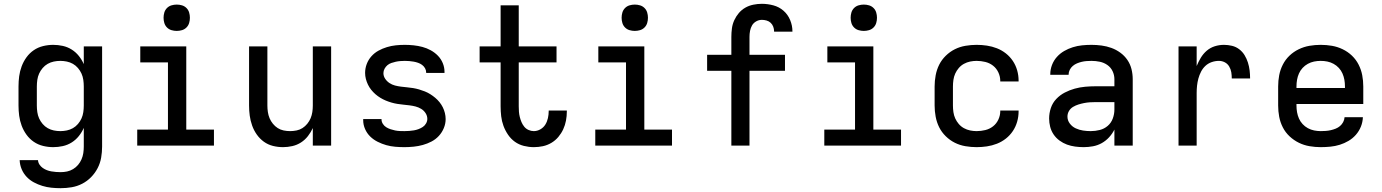

<svg xmlns="http://www.w3.org/2000/svg" viewBox="-20 -763 7240 1006"><path d="M297 223Q273 223 249 220.5Q225 218 202 211Q179 204 157.5 192.5Q136 181 119.5 163.5Q103 146 93.5 123.5Q84 101 83 76H179Q180 89 187 99.5Q194 110 204 117Q214 124 225.5 128.5Q237 133 249 135Q261 137 273 138Q285 139 297 139Q315 139 331.5 135.5Q348 132 363 123Q378 114 389 101Q400 88 407 72Q414 56 416.5 39Q419 22 419 5V-93Q409 -70 393 -50Q377 -30 355.5 -16.5Q334 -3 309 2.5Q284 8 259 8Q232 8 205.5 1.5Q179 -5 157 -20Q135 -35 119 -57Q103 -79 93.5 -104.5Q84 -130 80.5 -156.5Q77 -183 77 -210V-310Q77 -337 80.5 -363.5Q84 -390 93.5 -415.5Q103 -441 119 -463Q135 -485 157 -500Q179 -515 205.5 -521.5Q232 -528 259 -528Q284 -528 309 -522.5Q334 -517 355.5 -503.5Q377 -490 393 -470Q409 -450 419 -427V-520H515V5Q515 34 510 63Q505 92 491.5 118Q478 144 457.5 165Q437 186 411 199.5Q385 213 356 218Q327 223 297 223ZM296 -76Q313 -76 330 -79.5Q347 -83 362 -91.5Q377 -100 388.5 -113.5Q400 -127 407 -142.5Q414 -158 416.5 -175.5Q419 -193 419 -210V-310Q419 -327 416.5 -344.5Q414 -362 407 -377.5Q400 -393 388.5 -406.5Q377 -420 362 -428.5Q347 -437 330 -440.5Q313 -444 296 -444Q279 -444 262 -440.5Q245 -437 230 -428.5Q215 -420 203.5 -406.5Q192 -393 185 -377.5Q178 -362 175.5 -344.5Q173 -327 173 -310V-210Q173 -193 175.5 -175.5Q178 -158 185 -142.5Q192 -127 203.5 -113.5Q215 -100 230 -91.5Q245 -83 262 -79.5Q279 -76 296 -76Z M699 0V-84H860V-436H715V-520H956V-84H1101V0ZM906 -601Q892 -601 878.5 -605Q865 -609 855 -619Q845 -629 841 -642.5Q837 -656 837 -670Q837 -684 841 -697.5Q845 -711 855 -721Q865 -731 878.5 -735Q892 -739 906 -739Q920 -739 933.5 -735Q947 -731 957 -721Q967 -711 971 -697.5Q975 -684 975 -670Q975 -656 971 -642.5Q967 -629 957 -619Q947 -609 933.5 -605Q920 -601 906 -601Z M1463 8Q1436 8 1410 1.5Q1384 -5 1362.5 -20.5Q1341 -36 1325.5 -58Q1310 -80 1301 -105.5Q1292 -131 1288.5 -157Q1285 -183 1285 -210V-520H1381V-210Q1381 -193 1383.5 -176Q1386 -159 1392.5 -143.5Q1399 -128 1410 -114.5Q1421 -101 1435 -92Q1449 -83 1466 -79.5Q1483 -76 1500 -76Q1517 -76 1534 -79.5Q1551 -83 1565 -92Q1579 -101 1590 -114.5Q1601 -128 1607.5 -143.5Q1614 -159 1616.5 -176Q1619 -193 1619 -210V-520H1715V0H1619V-92Q1609 -70 1593.5 -50Q1578 -30 1557 -16.5Q1536 -3 1511.5 2.5Q1487 8 1463 8Z M2099 8Q2075 8 2051 6Q2027 4 2004 -2.5Q1981 -9 1959 -20Q1937 -31 1920 -47.5Q1903 -64 1893 -86.5Q1883 -109 1883 -133V-139H1979V-137Q1979 -125 1986 -114Q1993 -103 2003.5 -96.5Q2014 -90 2026 -86Q2038 -82 2050 -79.5Q2062 -77 2074.5 -76.5Q2087 -76 2099 -76Q2112 -76 2124.5 -77Q2137 -78 2149 -80Q2161 -82 2173 -86.5Q2185 -91 2195.5 -98Q2206 -105 2212.5 -116.5Q2219 -128 2219 -140Q2219 -156 2210 -170Q2201 -184 2187 -192.5Q2173 -201 2157.5 -205Q2142 -209 2126 -211Q2110 -213 2094.5 -214.5Q2079 -216 2063 -218.5Q2047 -221 2031.5 -225.5Q2016 -230 2001.5 -236Q1987 -242 1973 -250.5Q1959 -259 1947 -269.5Q1935 -280 1925 -292.5Q1915 -305 1908 -319.5Q1901 -334 1897 -349.5Q1893 -365 1893 -381Q1893 -405 1901.5 -427.5Q1910 -450 1926 -468Q1942 -486 1963 -497.5Q1984 -509 2007 -516Q2030 -523 2053.5 -525.5Q2077 -528 2101 -528Q2124 -528 2147.5 -525.5Q2171 -523 2193.5 -517Q2216 -511 2237 -499.5Q2258 -488 2274.5 -471Q2291 -454 2300 -432Q2309 -410 2309 -387V-381H2213V-383Q2213 -395 2207 -405.5Q2201 -416 2191.5 -423Q2182 -430 2170.5 -434Q2159 -438 2147.5 -440Q2136 -442 2124.5 -443Q2113 -444 2101 -444Q2089 -444 2077 -443Q2065 -442 2053.5 -439.5Q2042 -437 2030.5 -433Q2019 -429 2010 -421.5Q2001 -414 1995 -403Q1989 -392 1989 -380Q1989 -364 1998 -350.5Q2007 -337 2020.5 -328Q2034 -319 2049.5 -315Q2065 -311 2081 -309Q2097 -307 2113 -305.5Q2129 -304 2144.5 -301.5Q2160 -299 2175.5 -294.5Q2191 -290 2206 -284Q2221 -278 2234.5 -269.5Q2248 -261 2260.5 -250.5Q2273 -240 2283 -227.5Q2293 -215 2300 -201Q2307 -187 2311 -171Q2315 -155 2315 -139Q2315 -115 2305.5 -92Q2296 -69 2279.5 -51Q2263 -33 2241 -21.5Q2219 -10 2195.5 -3.5Q2172 3 2147.5 5.5Q2123 8 2099 8Z M2777 8Q2751 8 2725 1.5Q2699 -5 2678 -20Q2657 -35 2642 -57Q2627 -79 2618 -103.5Q2609 -128 2606 -154Q2603 -180 2603 -206V-436H2493V-520H2603V-735H2698V-520H2896V-436H2698V-206Q2698 -192 2699 -178Q2700 -164 2703.5 -150Q2707 -136 2712.5 -123Q2718 -110 2727 -99Q2736 -88 2749.5 -82Q2763 -76 2777 -76Q2795 -76 2811.5 -85.5Q2828 -95 2837.5 -110.5Q2847 -126 2851 -144.5Q2855 -163 2855 -181V-184H2950V-179Q2950 -155 2945.5 -131Q2941 -107 2931 -85.5Q2921 -64 2905.5 -45.5Q2890 -27 2869 -14.5Q2848 -2 2824.5 3Q2801 8 2777 8Z M3099 0V-84H3260V-436H3115V-520H3356V-84H3501V0ZM3306 -601Q3292 -601 3278.5 -605Q3265 -609 3255 -619Q3245 -629 3241 -642.5Q3237 -656 3237 -670Q3237 -684 3241 -697.5Q3245 -711 3255 -721Q3265 -731 3278.5 -735Q3292 -739 3306 -739Q3320 -739 3333.5 -735Q3347 -731 3357 -721Q3367 -711 3371 -697.5Q3375 -684 3375 -670Q3375 -656 3371 -642.5Q3367 -629 3357 -619Q3347 -609 3333.5 -605Q3320 -601 3306 -601Z M3907 0H3812V-392H3685V-476H3812V-570Q3812 -592 3815 -614.5Q3818 -637 3827.5 -657.5Q3837 -678 3851.5 -695Q3866 -712 3885.5 -723Q3905 -734 3927.5 -738.5Q3950 -743 3972 -743Q4002 -743 4032 -735Q4062 -727 4085 -707Q4108 -687 4120 -658Q4132 -629 4132 -599V-597H4036V-598Q4036 -611 4031.5 -623Q4027 -635 4018 -643.5Q4009 -652 3996.5 -655.5Q3984 -659 3972 -659Q3956 -659 3942 -651Q3928 -643 3920.5 -630Q3913 -617 3910 -601.5Q3907 -586 3907 -570V-476H4093V-392H3907Z M4299 0V-84H4460V-436H4315V-520H4556V-84H4701V0ZM4506 -601Q4492 -601 4478.5 -605Q4465 -609 4455 -619Q4445 -629 4441 -642.5Q4437 -656 4437 -670Q4437 -684 4441 -697.5Q4445 -711 4455 -721Q4465 -731 4478.5 -735Q4492 -739 4506 -739Q4520 -739 4533.5 -735Q4547 -731 4557 -721Q4567 -711 4571 -697.5Q4575 -684 4575 -670Q4575 -656 4571 -642.5Q4567 -629 4557 -619Q4547 -609 4533.5 -605Q4520 -601 4506 -601Z M5097 8Q5068 8 5038.5 3Q5009 -2 4983 -15Q4957 -28 4935.5 -49Q4914 -70 4901 -96Q4888 -122 4882.5 -151.5Q4877 -181 4877 -210V-310Q4877 -339 4882.5 -368.5Q4888 -398 4901 -424Q4914 -450 4935.5 -471Q4957 -492 4983 -505Q5009 -518 5038.5 -523Q5068 -528 5097 -528Q5124 -528 5151 -524Q5178 -520 5203.5 -510Q5229 -500 5250.5 -483Q5272 -466 5287 -443.5Q5302 -421 5309.5 -394.5Q5317 -368 5317 -341V-336H5221V-339Q5221 -362 5211 -383.5Q5201 -405 5183 -419Q5165 -433 5142.5 -438.5Q5120 -444 5097 -444Q5080 -444 5063 -440.5Q5046 -437 5030.5 -428.5Q5015 -420 5003.5 -406.5Q4992 -393 4985 -377.5Q4978 -362 4975.5 -344.5Q4973 -327 4973 -310V-210Q4973 -193 4975.5 -175.5Q4978 -158 4985 -142.5Q4992 -127 5003.5 -113.5Q5015 -100 5030.5 -91.5Q5046 -83 5063 -79.5Q5080 -76 5097 -76Q5120 -76 5142.5 -81.5Q5165 -87 5183 -101Q5201 -115 5211 -136.5Q5221 -158 5221 -181V-184H5317V-179Q5317 -152 5309.5 -125.5Q5302 -99 5287 -76.5Q5272 -54 5250.5 -37Q5229 -20 5203.5 -10Q5178 0 5151 4Q5124 8 5097 8Z M5658 8Q5636 8 5613.5 5Q5591 2 5570.5 -5.5Q5550 -13 5531.5 -26.5Q5513 -40 5500.5 -58.5Q5488 -77 5482.5 -98.5Q5477 -120 5477 -142Q5477 -170 5486 -197Q5495 -224 5514.5 -244.5Q5534 -265 5559 -278Q5584 -291 5611 -298.5Q5638 -306 5666 -308.5Q5694 -311 5721 -311H5819V-348Q5819 -370 5809.5 -390Q5800 -410 5782 -422.5Q5764 -435 5742.5 -439.5Q5721 -444 5699 -444Q5686 -444 5673 -443Q5660 -442 5647.5 -439Q5635 -436 5623 -431Q5611 -426 5601 -417.5Q5591 -409 5585 -397Q5579 -385 5579 -372V-371H5483V-374Q5483 -399 5492 -422.5Q5501 -446 5517.5 -464.5Q5534 -483 5555.5 -495.5Q5577 -508 5601 -515.5Q5625 -523 5649.5 -525.5Q5674 -528 5699 -528Q5725 -528 5751.5 -524.5Q5778 -521 5803 -512Q5828 -503 5850 -487Q5872 -471 5887 -449Q5902 -427 5908.5 -401Q5915 -375 5915 -348V0H5819V-84Q5808 -62 5791 -43.5Q5774 -25 5752.5 -13Q5731 -1 5706.5 3.5Q5682 8 5658 8ZM5695 -76Q5719 -76 5742.5 -82Q5766 -88 5784 -103.5Q5802 -119 5810.5 -142Q5819 -165 5819 -189V-228H5721Q5706 -228 5690.5 -227Q5675 -226 5660 -223Q5645 -220 5630.5 -215.5Q5616 -211 5602.5 -203Q5589 -195 5581 -181.5Q5573 -168 5573 -152Q5573 -132 5585.5 -115.5Q5598 -99 5616.5 -90.5Q5635 -82 5655 -79Q5675 -76 5695 -76Z M6155 0V-520H6250V-417Q6259 -439 6271.5 -460Q6284 -481 6302.5 -497Q6321 -513 6344.5 -520.5Q6368 -528 6393 -528Q6414 -528 6435 -523Q6456 -518 6473 -505Q6490 -492 6501 -474Q6512 -456 6518.5 -435.5Q6525 -415 6527.5 -394Q6530 -373 6530 -352H6434Q6434 -368 6431.5 -384Q6429 -400 6420.5 -414.5Q6412 -429 6397.5 -436.5Q6383 -444 6367 -444Q6347 -444 6328.5 -437.5Q6310 -431 6296 -418Q6282 -405 6273 -387.5Q6264 -370 6259 -351.5Q6254 -333 6252 -314Q6250 -295 6250 -276V0Z M6900 8Q6871 8 6841.5 3Q6812 -2 6785.5 -15Q6759 -28 6737 -48.5Q6715 -69 6701.5 -95.5Q6688 -122 6682.5 -151Q6677 -180 6677 -210V-310Q6677 -340 6682.5 -369Q6688 -398 6701.5 -424.5Q6715 -451 6736.5 -471.5Q6758 -492 6785 -505Q6812 -518 6841 -523Q6870 -528 6900 -528Q6930 -528 6959 -523Q6988 -518 7015 -505Q7042 -492 7063.5 -471.5Q7085 -451 7098.5 -424.5Q7112 -398 7117.5 -369Q7123 -340 7123 -310V-218H6773V-210Q6773 -192 6776 -175Q6779 -158 6786 -142Q6793 -126 6805 -113Q6817 -100 6832.5 -91.5Q6848 -83 6865.5 -79.5Q6883 -76 6900 -76Q6913 -76 6926.5 -77Q6940 -78 6953 -81Q6966 -84 6978.5 -89Q6991 -94 7001 -102.5Q7011 -111 7017.5 -123Q7024 -135 7025 -149H7121Q7120 -123 7110.5 -99.5Q7101 -76 7084.5 -57Q7068 -38 7046 -25Q7024 -12 7000 -4.5Q6976 3 6950.5 5.5Q6925 8 6900 8ZM6773 -302H7027V-310Q7027 -328 7024 -345Q7021 -362 7014 -378Q7007 -394 6995 -407Q6983 -420 6967.5 -428.5Q6952 -437 6935 -440.5Q6918 -444 6900 -444Q6882 -444 6865 -440.5Q6848 -437 6832.5 -428.5Q6817 -420 6805 -407Q6793 -394 6786 -378Q6779 -362 6776 -345Q6773 -328 6773 -310Z"/></svg>

Font: Iosevka Fixed Curly Md Ex
Style: Regular
Weight: 500
Width: 7
Monospace: yes
Designer: Belleve Invis
Foundry: Belleve Invis
Version: Version 30.1.2